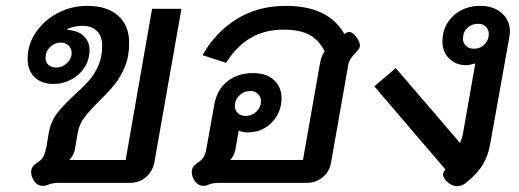

<svg xmlns="http://www.w3.org/2000/svg" viewBox="-20 -623 1767 654"><path d="M126 10Q102 10 90 -18Q86 -27 86 -37Q86 -47 92 -55.5Q98 -64 111 -72Q122 -79 128 -90.5Q134 -102 138 -122L146 -170Q153 -209 174.5 -237Q196 -265 234 -300Q265 -328 283.5 -349Q302 -370 315 -399.5Q328 -429 328 -467Q328 -500 310 -517.5Q292 -535 261 -535Q235 -535 210 -525V-521Q246 -519 265.5 -500Q285 -481 285 -452Q285 -421 268.5 -394.5Q252 -368 223.5 -352.5Q195 -337 162 -337Q122 -337 98 -360Q74 -383 74 -423Q74 -471 102 -512.5Q130 -554 176.5 -578.5Q223 -603 278 -603Q345 -603 382.5 -569.5Q420 -536 420 -477Q420 -431 405.5 -396Q391 -361 371 -336Q351 -311 318 -279Q285 -246 267.5 -223Q250 -200 245 -172L236 -119Q232 -94 216 -78H408L498 -593H598L506 -71Q500 -39 477 -19.5Q454 0 421 0H177Q160 0 144 6Q137 10 126 10ZM224 -443Q224 -458 213.5 -468Q203 -478 187 -478Q166 -478 150.5 -462.5Q135 -447 135 -427Q135 -411 145 -402Q155 -393 172 -393Q192 -393 208 -408Q224 -423 224 -443Z M673 10Q649 10 637 -19Q633 -28 633 -38Q633 -56 658 -72Q669 -79 675 -90.5Q681 -102 684 -122L710 -267Q719 -318 754.5 -346Q790 -374 842 -374Q888 -374 913.5 -350Q939 -326 939 -289Q939 -240 906 -206Q873 -172 823 -172Q809 -172 793 -178L782 -114Q776 -89 764 -78H1012L1069 -402Q1075 -436 1086 -448Q1067 -486 1034.5 -504Q1002 -522 946 -522Q882 -522 834 -494Q786 -466 750 -409L670 -435Q712 -511 784.5 -557Q857 -603 954 -603Q1099 -603 1153 -507Q1162 -514 1169 -514Q1182 -514 1195 -495Q1206 -480 1206 -468Q1206 -459 1198 -451Q1194 -446 1186 -437.5Q1178 -429 1172.5 -419.5Q1167 -410 1165 -395L1108 -71Q1103 -39 1079.5 -19.5Q1056 0 1023 0H724Q704 0 690 6Q683 10 673 10ZM869 -278Q869 -293 858.5 -303Q848 -313 832 -313Q811 -313 795.5 -298Q780 -283 780 -263Q780 -247 790.5 -237.5Q801 -228 817 -228Q838 -228 853.5 -243Q869 -258 869 -278Z M1537 11Q1518 11 1502 -5Q1489 -18 1489 -28Q1489 -36 1497 -46L1255 -329L1328 -391L1547 -136Q1554 -152 1556 -163L1599 -407Q1579 -401 1567 -401Q1533 -401 1510 -423.5Q1487 -446 1487 -482Q1487 -534 1523.5 -568.5Q1560 -603 1616 -603Q1661 -603 1689 -578.5Q1717 -554 1717 -516Q1717 -509 1715 -497L1650 -134Q1643 -94 1626 -64.5Q1609 -35 1572 -4Q1556 11 1537 11ZM1645 -507Q1645 -522 1635 -532Q1625 -542 1609 -542Q1587 -542 1572 -528Q1557 -514 1557 -491Q1557 -476 1567.5 -466.5Q1578 -457 1594 -457Q1616 -457 1630.5 -472Q1645 -487 1645 -507Z"/></svg>

Font: Niramit Medium
Style: Italic
Weight: 500
Italic angle: -10°
Designer: Katatrad Aksorn Co.,Ltd.
Foundry: Cadson Demak Co.,Ltd.
Version: Version 1.000; ttfautohint (v1.6)